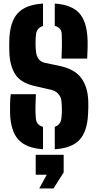

<svg xmlns="http://www.w3.org/2000/svg" viewBox="-20 -829 548 1078"><path d="M287.5 9V-117Q320 -128.5 324.5 -163Q330.5 -213.5 324.5 -264Q322.5 -285 306.5 -302.5Q290.5 -320 266.5 -325L174.5 -346Q96 -364 65.5 -412Q35 -460 32.5 -535Q31 -575.5 32.5 -610Q36.5 -709 80.8 -756Q125 -803 221.5 -809V-683.5Q187 -672 182.5 -638Q176.5 -586.5 182.5 -535Q185 -515 196.5 -498.2Q208 -481.5 233.5 -476L314.5 -459Q399.5 -441 436 -391.2Q472.5 -341.5 475.5 -264Q476.5 -247 476 -227.8Q475.5 -208.5 474.5 -191Q470.5 -91.5 426.8 -44.2Q383 3 287.5 9ZM325.5 -500Q327 -534.5 327.5 -569Q328 -603.5 326.5 -638Q325.5 -673 287.5 -684V-809Q381.5 -802.5 424.5 -755.8Q467.5 -709 471.5 -610Q472.5 -588.5 471.8 -557.5Q471 -526.5 469.5 -500ZM221.5 9Q127 2.5 83.8 -44.5Q40.5 -91.5 36.5 -191Q36 -215 36.5 -245.5Q37 -276 40.5 -300H181.5Q179.5 -263.5 179 -228Q178.5 -192.5 181.5 -163Q184.5 -127.5 221.5 -116.5ZM200.5 229 242.5 152H180.5V40H337.5V139L280.5 229Z"/></svg>

Font: Big Shoulders Stencil Text Black
Style: Regular
Weight: 900
Designer: Patric King
Foundry: XO Type Co
Version: Version 1.000